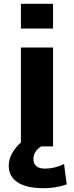

<svg xmlns="http://www.w3.org/2000/svg" viewBox="-20 -770 389 1010"><path d="M90 -620V-750H259V-620ZM197 0Q156 26 156 66Q156 117 217 117Q267 117 317 93L331 200Q274 220 210 220Q119 220 72.5 189Q26 158 26 102Q26 39 90 -21V-520H259V0Z"/></svg>

Font: Mplus 1p ExtraBold
Style: Regular
Weight: 800
Version: Version 1.061